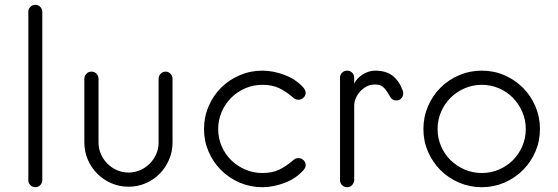

<svg xmlns="http://www.w3.org/2000/svg" viewBox="-20 -779 2321 799"><path d="M156 -29Q156 -17 147.5 -8.5Q139 0 127 0Q115 0 106.5 -8.5Q98 -17 98 -29V-730Q98 -742 106.5 -750.5Q115 -759 127 -759Q139 -759 147.5 -750.5Q156 -742 156 -730Z M698 -186Q698 -148 683.5 -114.5Q669 -81 644.5 -56Q620 -31 586.5 -16.5Q553 -2 515 -2Q477 -2 443.5 -16.5Q410 -31 385 -56Q360 -81 345.5 -114.5Q331 -148 331 -186V-451Q331 -463 339.5 -472Q348 -481 361 -481Q373 -481 381.5 -472Q390 -463 390 -451V-186Q390 -160 400 -137.5Q410 -115 427 -98Q444 -81 466.5 -71Q489 -61 515 -61Q541 -61 563.5 -71Q586 -81 603 -98Q620 -115 630 -137.5Q640 -160 640 -186V-451Q640 -463 648.5 -472Q657 -481 669 -481Q681 -481 689.5 -472Q698 -463 698 -451Z M1252 -393Q1252 -381 1243 -372.5Q1234 -364 1222 -364Q1215 -364 1210.5 -366Q1206 -368 1201 -372Q1171 -398 1142 -412Q1113 -426 1072 -426Q1034 -426 1000.5 -411.5Q967 -397 942 -372Q917 -347 902.5 -313.5Q888 -280 888 -242Q888 -204 902.5 -170.5Q917 -137 942 -112.5Q967 -88 1000.5 -73.5Q1034 -59 1072 -59Q1113 -59 1142 -73Q1171 -87 1201 -113Q1206 -117 1210.5 -119Q1215 -121 1222 -121Q1234 -121 1243 -112.5Q1252 -104 1252 -92Q1252 -85 1249.5 -80.5Q1247 -76 1243 -71Q1212 -36 1164.5 -18Q1117 0 1072 0Q1022 0 977.5 -19Q933 -38 900 -71Q867 -104 848 -148Q829 -192 829 -242Q829 -292 848 -336.5Q867 -381 900 -414Q933 -447 977.5 -466Q1022 -485 1072 -485Q1117 -485 1164.5 -467Q1212 -449 1243 -414Q1252 -403 1252 -393Z M1454 -29Q1454 -20 1447 -11Q1439 0 1425 0Q1412 0 1403.5 -8.5Q1395 -17 1395 -29V-456Q1395 -468 1403.5 -476.5Q1412 -485 1425 -485Q1437 -485 1445.5 -476.5Q1454 -468 1454 -456V-431Q1465 -454 1490 -469.5Q1515 -485 1541 -485Q1586 -485 1613.5 -464Q1641 -443 1656 -402Q1661 -388 1653.5 -374.5Q1646 -361 1629 -361Q1614 -361 1606.5 -372Q1599 -383 1591.5 -396Q1584 -409 1571.5 -419Q1559 -429 1534 -427Q1518 -426 1503.5 -418Q1489 -410 1478 -397.5Q1467 -385 1460.5 -370Q1454 -355 1454 -339Z M1742 -242Q1742 -292 1761 -336.5Q1780 -381 1813 -414Q1846 -447 1890.5 -466Q1935 -485 1985 -485Q2035 -485 2079 -466Q2123 -447 2156 -414Q2189 -381 2208 -336.5Q2227 -292 2227 -242Q2227 -192 2208 -148Q2189 -104 2156 -71Q2123 -38 2079 -19Q2035 0 1985 0Q1935 0 1890.5 -19Q1846 -38 1813 -71Q1780 -104 1761 -148Q1742 -192 1742 -242ZM1801 -242Q1801 -204 1815.5 -170.5Q1830 -137 1855 -112.5Q1880 -88 1913.5 -73.5Q1947 -59 1985 -59Q2023 -59 2056.5 -73.5Q2090 -88 2114.5 -112.5Q2139 -137 2153.5 -170.5Q2168 -204 2168 -242Q2168 -280 2153.5 -313.5Q2139 -347 2114.5 -372Q2090 -397 2056.5 -411.5Q2023 -426 1985 -426Q1947 -426 1913.5 -411.5Q1880 -397 1855 -372Q1830 -347 1815.5 -313.5Q1801 -280 1801 -242Z"/></svg>

Font: Hanken Light
Style: Light
Weight: 300
Designer: Alfredo Marco Pradil
Foundry: Hanken Design Co.
Version: Version 2.06 2014